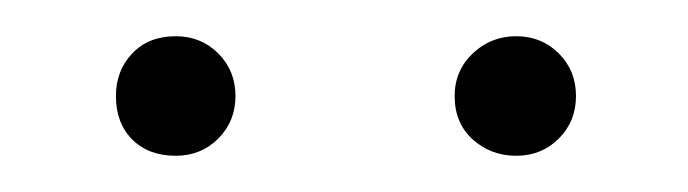

<svg xmlns="http://www.w3.org/2000/svg" viewBox="-20 -613 380 106"><path d="M77 -527Q62 -527 53 -536Q44 -545 44 -560Q44 -574 53 -583.5Q62 -593 77 -593Q91 -593 100.5 -583.5Q110 -574 110 -560Q110 -546 100.5 -536.5Q91 -527 77 -527ZM265 -527Q251 -527 241 -536Q231 -545 231 -560Q231 -574 241 -583.5Q251 -593 265 -593Q279 -593 288.5 -583.5Q298 -574 298 -560Q298 -546 288.5 -536.5Q279 -527 265 -527Z"/></svg>

Font: Ysabeau SC ExtraLight
Style: Regular
Weight: 250
Designer: Christian Thalmann (Catharsis Fonts)
Version: Version 2.001;gftools[0.9.30]; featfreeze: smcp